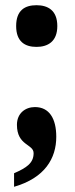

<svg xmlns="http://www.w3.org/2000/svg" viewBox="-20 -563 288 737"><path d="M120 -383C163 -383 200 -403 200 -463C200 -524 163 -543 120 -543C76 -543 42 -524 42 -463C42 -403 76 -383 120 -383ZM34 102V154C152 120 196 45 196 -38C196 -108 169 -152 114 -152C77 -152 45 -128 45 -84C45 -3 109 -11 109 25C109 63 82 81 34 102Z"/></svg>

Font: Noto Serif Condensed ExtraBold
Style: Regular
Weight: 800
Width: 3
Designer: Monotype Design Team
Foundry: Monotype Imaging Inc.
Version: Version 2.013